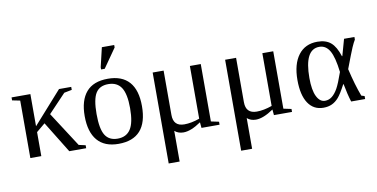

<svg xmlns="http://www.w3.org/2000/svg" viewBox="-83 -945 2745 1399"><g transform="rotate(-10 1289.0 -245.5)"><path d="M158.2 -221.2 370.1 -459H460.4V-437L403.3 -425.8L274.4 -290L440.4 -33.2L490.2 -22V0H365.2L222.7 -231.4L158.2 -177.7V0H77.1V-425.3L19 -437V-459H158.2Z M943.8 -231.9Q943.8 9.8 729 9.8Q625.5 9.8 572.8 -52.2Q520 -114.3 520 -231.9Q520 -348.1 572.8 -409.7Q625.5 -471.2 732.9 -471.2Q837.4 -471.2 890.6 -410.9Q943.8 -350.6 943.8 -231.9ZM856 -231.9Q856 -337.4 825.2 -384.8Q794.4 -432.1 729 -432.1Q665 -432.1 636.5 -386.7Q607.9 -341.3 607.9 -231.9Q607.9 -121.1 637 -75Q666 -28.8 729 -28.8Q793.5 -28.8 824.7 -76.7Q856 -124.5 856 -231.9ZM696.8 -546.4V-562.5L730.5 -705.1H821.8V-687L723.6 -546.4Z M1418.9 -459V-34.2L1477.1 -22V0H1343.3L1339.4 -42Q1264.2 9.8 1209 9.8Q1170.4 9.8 1144 -13.2V213.9H1063V-459H1144V-130.9Q1144 -46.9 1225.1 -46.9Q1276.9 -46.9 1338.4 -68.8V-459Z M1955.1 -459V-34.2L2013.2 -22V0H1879.4L1875.5 -42Q1800.3 9.8 1745.1 9.8Q1706.5 9.8 1680.2 -13.2V213.9H1599.1V-459H1680.2V-130.9Q1680.2 -46.9 1761.2 -46.9Q1813 -46.9 1874.5 -68.8V-459Z M2554.2 -22V0H2450.7Q2432.6 -57.6 2418.5 -133.8H2415.5Q2380.4 -66.9 2357.9 -41.3Q2335.4 -15.6 2308.1 -2.9Q2280.8 9.8 2245.1 9.8Q2171.9 9.8 2132.1 -50.3Q2092.3 -110.4 2092.3 -221.2Q2092.3 -339.4 2142.3 -405.5Q2192.4 -471.7 2283.2 -471.7Q2345.7 -471.7 2382.3 -440.4Q2418.9 -409.2 2441.9 -336.9H2444.8L2479 -459H2555.7V-439.5Q2544.4 -421.9 2529.3 -387.2Q2514.2 -352.5 2470.2 -235.8Q2498 -115.7 2530.8 -29.3ZM2407.7 -226.1Q2395 -336.4 2367.2 -384.5Q2339.4 -432.6 2290.5 -432.6Q2180.7 -432.6 2180.7 -221.2Q2180.7 -131.3 2203.6 -84.7Q2226.6 -38.1 2264.6 -38.1Q2293.9 -38.1 2317.1 -56.6Q2340.3 -75.2 2359.6 -109.4Q2378.9 -143.6 2407.7 -226.1Z"/></g></svg>

Font: Liberation Serif
Style: Regular
Weight: 400
Designer: Steve Matteson
Foundry: Ascender Corporation
Version: Version 2.1.5